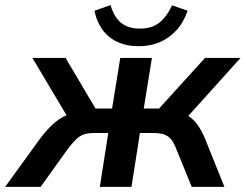

<svg xmlns="http://www.w3.org/2000/svg" viewBox="-68 -732 962 752"><path d="M-48 0 89 -189Q114 -222 137 -243.5Q160 -265 184.5 -277Q209 -289 237 -292L209 -253L59 -505H189L306 -307H371L403 -505H527L495 -307H555L735 -505H874L647 -253L625 -292Q651 -289 670.5 -277Q690 -265 705.5 -243.5Q721 -222 735 -189L811 0H683L621 -152Q612 -175 600.5 -188Q589 -201 573 -206Q557 -211 534 -211H480L447 0H323L356 -211H301Q278 -211 262 -206Q246 -201 232 -188Q218 -175 200 -152L91 0ZM475 -551Q427 -551 390.5 -568.5Q354 -586 332 -617.5Q310 -649 302 -690L365 -712Q379 -664 407 -642Q435 -620 480 -620Q526 -620 555 -642.5Q584 -665 606 -711L667 -690Q651 -644 622.5 -613Q594 -582 557 -566.5Q520 -551 475 -551Z"/></svg>

Font: Mulish ExtraLight
Style: Italic
Weight: 200
Italic angle: -9°
Designer: Vernon Adams
Foundry: Vernon Adams
Version: Version 3.603